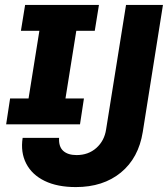

<svg xmlns="http://www.w3.org/2000/svg" viewBox="-20 -750 682 780"><path d="M5 -245 21 -350H96L140 -625H65L82 -730H382L365 -625H290L246 -350H321L305 -245ZM288 10Q213 10 161.5 -15Q110 -40 86.5 -85.5Q63 -131 72 -190H220Q218 -154 237 -137Q256 -120 291 -120Q339 -120 371.5 -149Q404 -178 411 -224L492 -730H642L560 -214Q543 -108 471 -49Q399 10 288 10Z"/></svg>

Font: JetBrains Mono NL ExtraBold
Style: Italic
Weight: 800
Italic angle: -9°
Monospace: yes
Designer: Philipp Nurullin, Konstantin Bulenkov
Foundry: JetBrains
Version: Version 2.305; ttfautohint (v1.8.4.7-5d5b)